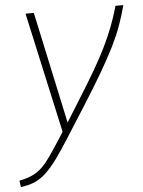

<svg xmlns="http://www.w3.org/2000/svg" viewBox="-90 -563 619 829"><g transform="rotate(-5 219.5 -148.0)"><path d="M-37 196Q4 188 30 173.5Q56 159 78 132.5Q100 106 129 61L167 2L52 -520H88L192 -36L245 -121Q291 -194 323 -249Q355 -304 376.5 -348.5Q398 -393 413.5 -433.5Q429 -474 442 -520H476Q463 -471 447.5 -429Q432 -387 409.5 -342Q387 -297 353.5 -239.5Q320 -182 270 -103L188 26Q153 82 126 118.5Q99 155 75 177Q51 199 25.5 209.5Q0 220 -33 224Z"/></g></svg>

Font: Raleway ExtraLight
Style: Italic
Weight: 200
Italic angle: -12°
Designer: Matt McInerney, Pablo Impallari, Rodrigo Fuenzalida
Foundry: Matt McInerney, Pablo Impallari, Rodrigo Fuenzalida
Version: Version 4.026